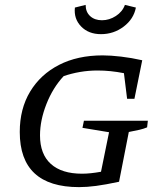

<svg xmlns="http://www.w3.org/2000/svg" viewBox="-20 -760 669 787"><path d="M304 7Q61 7 61 -219Q61 -314 103.5 -384.5Q146 -455 222 -494Q298 -533 401 -533Q433 -533 476 -528Q519 -523 563 -513L531 -355H501L488 -460Q433 -471 380 -471Q343 -471 308 -465Q273 -459 241 -448Q197 -401 170.5 -334Q144 -267 144 -205Q144 -128 188.5 -88Q233 -48 316 -48Q350 -48 394 -56L427 -218L318 -236L324 -265H586L583 -238Q569 -232 551.5 -228Q534 -224 508 -219L468 -15Q412 -3 374 2Q336 7 304 7ZM394 -620Q343 -620 312.5 -651.5Q282 -683 287 -729L331 -740Q331 -711 349.5 -694Q368 -677 398 -677Q428 -677 455 -694.5Q482 -712 492 -740L537 -729Q528 -682 487 -651Q446 -620 394 -620Z"/></svg>

Font: Piazzolla SC
Style: Italic
Weight: 400
Italic angle: -11.3°
Designer: Juan Pablo del Peral
Foundry: Huerta Tipografica
Version: Version 1.330